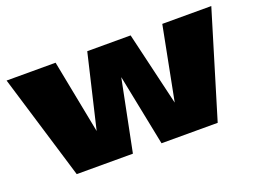

<svg xmlns="http://www.w3.org/2000/svg" viewBox="-80 -658 1110 832"><g transform="rotate(-20 475.0 -242.5)"><path d="M721 -485H947L800 0H541L475 -329L409 0H150L3 -485H229L295 -146L375 -485H575L655 -146Z"/></g></svg>

Font: Sarpanch Black
Style: Regular
Weight: 900
Designer: Manushi Parikh (Devanagari and Latin), Jyotish Sonowal (Devanagari)
Foundry: Indian Type Foundry
Version: Version 2.004;PS 1.0;hotconv 1.0.78;makeotf.lib2.5.61930; tt